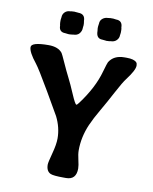

<svg xmlns="http://www.w3.org/2000/svg" viewBox="-95 -944 814 1020"><g transform="rotate(10 312.5 -434.0)"><path d="M282.7 -805.7 281.7 -795.4Q281.7 -778.8 270.5 -765.4Q259.3 -752 236.8 -752Q232.9 -751 231 -751L220.2 -750H211.4L194.8 -752Q160.6 -752 160.6 -787.1L159.2 -793.5L158.2 -804.2V-817.4L160.2 -832Q160.2 -848.1 171.6 -859.6Q183.1 -871.1 201.7 -871.1L205.6 -872.1L220.7 -873H225.1L227.1 -872.6L239.7 -871.6Q241.7 -871.1 243.7 -871.1Q281.2 -871.1 281.2 -833.5Q282.2 -829.6 282.2 -827.6L283.2 -818.8V-808.1ZM394.5 -752.4Q361.3 -752.4 361.3 -793.5L359.9 -806.2V-814.9L360.8 -823.2L362.3 -833.5Q362.3 -850.1 375 -860.6Q387.7 -871.1 405.3 -871.1L416 -872.6H433.1L447.8 -870.6Q482.9 -870.6 482.9 -833.5Q484.4 -827.6 484.4 -827.1L484.9 -818.8V-805.7L482.9 -791Q482.9 -775.9 470.9 -763.9Q459 -752 439 -752L430.7 -750.5H426.3L419.9 -750H415.5L413.1 -750.5L398.9 -752Q396.5 -752.4 394.5 -752.4ZM119.1 -674.3Q170.9 -674.3 193.4 -645.5Q197.3 -640.1 216.8 -596.7Q236.3 -553.2 252.2 -522.2Q268.1 -491.2 290 -439.7Q312 -388.2 318.8 -388.2Q322.3 -388.2 331.5 -400.4Q402.8 -495.6 427.7 -585.9Q441.4 -633.8 444.8 -639.6Q469.7 -680.2 526.9 -680.2H539.1Q579.1 -680.2 592.8 -665Q597.7 -659.7 597.7 -647.9Q597.7 -623 556.2 -568.8Q539.6 -547.4 508.5 -488.8Q477.5 -430.2 449 -381.3Q420.4 -332.5 403.3 -293.5Q373 -223.6 373 -151.9Q373 -131.3 380.1 -101.6Q387.2 -71.8 387.2 -55.7Q387.2 4.9 332.5 4.9H320.3Q264.2 4.9 248.5 -2Q224.1 -12.7 224.1 -48.8Q224.1 -60.5 237.8 -111.1Q251.5 -161.6 251.5 -193.8Q251.5 -252.9 223.1 -309.6Q218.8 -318.4 153.1 -430.9Q87.4 -543.5 69.3 -565.9Q25.9 -620.1 25.9 -647.2Q25.9 -674.3 119.1 -674.3Z"/></g></svg>

Font: Averia Libre
Style: Bold
Weight: 700
Version: Version 1.002